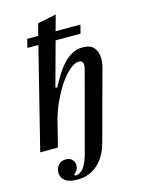

<svg xmlns="http://www.w3.org/2000/svg" viewBox="-141 -839 830 1130"><g transform="rotate(-15 274.0 -274.0)"><path d="M187 212Q136 212 112 193Q88 174 88 144Q88 118 104.5 98.5Q121 79 150 79Q174 79 188 93Q202 107 202 129Q202 141 195.5 155Q189 169 174 178L179 186Q213 185 233.5 155.5Q254 126 269 69L396 -407Q399 -419 399 -429Q399 -457 373 -457Q349 -457 318.5 -432Q288 -407 258 -363.5Q228 -320 201.5 -262.5Q175 -205 159 -141L124 0H16L169 -613H102L115 -665H182L201 -737L314 -760L288 -665H439L426 -613H274L201 -345L211 -342Q231 -379 252 -413Q273 -447 297.5 -473.5Q322 -500 351 -516Q380 -532 416 -532Q464 -532 485 -506.5Q506 -481 506 -440Q506 -425 503.5 -409.5Q501 -394 496 -377L383 41Q361 122 310 167Q259 212 187 212Z"/></g></svg>

Font: IBM Plex Serif Medium
Style: Italic
Weight: 500
Italic angle: -14°
Designer: Mike Abbink, Paul van der Laan, Pieter van Rosmalen
Foundry: Bold Monday
Version: Version 2.5